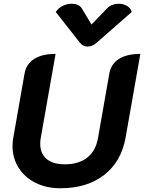

<svg xmlns="http://www.w3.org/2000/svg" viewBox="-20 -997 770 1026"><path d="M47 -216Q47 -241 51 -261L111 -603Q120 -655 162.5 -682Q205 -709 277 -709L198 -261Q195 -245 195 -229Q195 -176 229 -147.5Q263 -119 326 -119Q401 -119 446.5 -155Q492 -191 504 -261L564 -603Q573 -655 615.5 -682Q658 -709 730 -709L651 -261Q628 -133 536.5 -62Q445 9 303 9Q228 9 170 -20Q112 -49 79.5 -100.5Q47 -152 47 -216ZM554 -954Q564 -965 580.5 -971Q597 -977 615 -977Q639 -977 658.5 -965.5Q678 -954 684 -933L498 -770Q473 -748 448 -748Q423 -748 406 -770L278 -933Q292 -954 315 -965.5Q338 -977 363 -977Q381 -977 395 -971Q409 -965 416 -954L469 -866Z"/></svg>

Font: K2D ExtraBold
Style: Italic
Weight: 800
Italic angle: -10°
Designer: Katatrad Aksorn Co.,Ltd.
Foundry: Cadson Demak Co.,Ltd.
Version: Version 1.000; ttfautohint (v1.6)